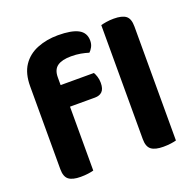

<svg xmlns="http://www.w3.org/2000/svg" viewBox="-122 -801 940 932"><g transform="rotate(-20 348.5 -335.0)"><path d="M178 -331V-445H373Q378 -437 383 -422Q388 -407 388 -389Q388 -358 374.5 -344.5Q361 -331 337 -331ZM201 -485V-349H60V-490Q60 -556 87.5 -597Q115 -638 163.5 -657.5Q212 -677 271 -677Q341 -677 375.5 -658.5Q410 -640 410 -599Q410 -581 402.5 -567Q395 -553 386 -545Q367 -551 345 -555Q323 -559 296 -559Q249 -559 225 -542Q201 -525 201 -485ZM60 -378H208V-1Q198 2 180 4.5Q162 7 141 7Q99 7 79.5 -8Q60 -23 60 -62ZM486 -264 635 -261V-1Q625 2 607 4.5Q589 7 568 7Q526 7 506 -8Q486 -23 486 -62ZM635 -184 486 -187V-651Q496 -654 514 -657Q532 -660 553 -660Q596 -660 615.5 -645Q635 -630 635 -590Z"/></g></svg>

Font: Baloo Bhaijaan 2
Style: Bold
Weight: 700
Designer: Sanskriti Dholi, Noopur Datye and Ek Type
Foundry: Ek Type
Version: Version 1.701